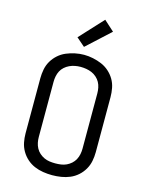

<svg xmlns="http://www.w3.org/2000/svg" viewBox="-143 -1069 885 1162"><g transform="rotate(15 300.0 -488.0)"><path d="M300 8Q272 8 243.5 3.5Q215 -1 189 -12Q163 -23 141.5 -42Q120 -61 105.5 -86Q91 -111 85.5 -139Q80 -167 80 -195V-540Q80 -568 85.5 -596.5Q91 -625 105.5 -649.5Q120 -674 141.5 -693Q163 -712 189 -723Q215 -734 243.5 -740Q272 -746 300 -746Q328 -746 356.5 -740Q385 -734 411 -723Q437 -712 458.5 -693Q480 -674 494.5 -649.5Q509 -625 514.5 -596.5Q520 -568 520 -540V-195Q520 -167 514.5 -139Q509 -111 494.5 -86Q480 -61 458.5 -42Q437 -23 411 -12Q385 -1 356.5 3.5Q328 8 300 8ZM300 -66Q318 -66 336 -68.5Q354 -71 370 -78.5Q386 -86 399.5 -98Q413 -110 421.5 -126Q430 -142 433.5 -159.5Q437 -177 437 -195V-540Q437 -558 433.5 -576Q430 -594 421.5 -609.5Q413 -625 399 -637.5Q385 -650 368.5 -657Q352 -664 334 -667Q316 -670 298 -670Q280 -670 262.5 -666.5Q245 -663 229 -655.5Q213 -648 199.5 -636Q186 -624 178 -608.5Q170 -593 166.5 -575.5Q163 -558 163 -540V-195Q163 -177 166.5 -159.5Q170 -142 178.5 -126Q187 -110 200.5 -98Q214 -86 230 -78.5Q246 -71 264 -68.5Q282 -66 300 -66ZM286 -792 233 -838 368 -984 432 -926Z"/></g></svg>

Font: Iosevka Curly Extended
Style: Regular
Weight: 400
Width: 7
Monospace: yes
Designer: Belleve Invis
Foundry: Belleve Invis
Version: Version 11.1.0; ttfautohint (v1.8.3)